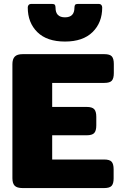

<svg xmlns="http://www.w3.org/2000/svg" viewBox="-20 -955 611 975"><path d="M121 -917Q121 -925 125.5 -930Q130 -935 137 -935H245Q255 -935 258.5 -930.5Q262 -926 262 -916Q262 -867 310 -867Q358 -867 358 -916Q358 -926 361.5 -930.5Q365 -935 375 -935H483Q490 -935 494.5 -930Q499 -925 499 -917Q499 -840 450 -792Q401 -744 310 -744Q218 -744 169.5 -792Q121 -840 121 -917ZM43 -50V-629Q43 -655 55 -667.5Q67 -680 95 -680H510Q538 -680 548 -668.5Q558 -657 558 -630V-584Q558 -557 548 -545.5Q538 -534 510 -534H245V-412H420Q448 -412 458.5 -400.5Q469 -389 469 -362V-318Q469 -291 458.5 -279.5Q448 -268 420 -268H245V-145H509Q537 -145 547 -133.5Q557 -122 557 -95V-49Q557 -23 547 -11.5Q537 0 509 0H95Q66 0 54.5 -12Q43 -24 43 -50Z"/></svg>

Font: Mitr SemiBold
Style: Regular
Weight: 600
Designer: Thanarat Vachiruckul
Foundry: Cadson Demak
Version: Version 1.003